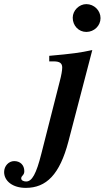

<svg xmlns="http://www.w3.org/2000/svg" viewBox="-181 -705 508 932"><path d="M307 -617C307 -654 276 -685 238 -685C203 -685 172 -654 172 -619C172 -580 201 -550 238 -550C276 -550 307 -580 307 -617ZM267 -462C207 -449 170 -444 58 -434V-407H80C109 -407 121 -398 121 -377C121 -364 117 -340 109 -310L20 40C-5 140 -26 176 -54 176C-66 176 -78 171 -78 161C-78 147 -63 147 -63 126C-63 96 -83 77 -112 77C-139 77 -161 101 -161 130C-161 174 -119 207 -56 207C44 207 109 142 151 -18Z"/></svg>

Font: XITS
Style: Bold Italic
Weight: 700
Italic angle: -16.33°
Designer: MicroPress Inc., with final additions and corrections provided by Coen Hoffman, Elsevier (retired)
Version: Version 1.105